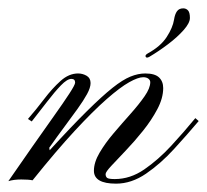

<svg xmlns="http://www.w3.org/2000/svg" viewBox="-67 -440 496 460"><path d="M211 0Q158 0 158 -31Q158 -51 171.5 -74Q185 -97 205 -120.5Q225 -144 245.5 -167Q266 -190 279.5 -209.5Q293 -229 293 -243Q293 -248 288.5 -251.5Q284 -255 276 -255Q264 -255 242.5 -243Q221 -231 188.5 -202.5Q156 -174 112 -126.5Q68 -79 11 -8Q2 -10 -16 -10Q-34 -10 -47 -6Q-18 -48 10 -88Q38 -128 61.5 -161Q85 -194 99 -215.5Q113 -237 113 -242Q113 -251 104 -251Q94 -251 79 -235.5Q64 -220 46 -196.5Q28 -173 9 -149L0 -155Q20 -178 39 -203Q58 -228 78 -246Q98 -264 120 -264Q131 -264 140.5 -258.5Q150 -253 150 -241Q150 -230 141.5 -214.5Q133 -199 119 -179.5Q105 -160 87.5 -136.5Q70 -113 51 -86L52 -80Q105 -138 141.5 -174Q178 -210 202.5 -229.5Q227 -249 245.5 -256.5Q264 -264 281 -264Q304 -264 314 -254.5Q324 -245 324 -229Q324 -205 310 -178.5Q296 -152 275.5 -126.5Q255 -101 234.5 -79.5Q214 -58 200 -43Q186 -28 186 -23Q186 -17 189.5 -14Q193 -11 208 -11Q245 -11 278.5 -34Q312 -57 343 -90.5Q374 -124 401 -157L409 -150Q382 -118 350 -83Q318 -48 283 -24Q248 0 211 0ZM291 -304Q284 -300 282 -304Q280 -308 287 -312Q318 -329 332.5 -351.5Q347 -374 350 -393Q352 -406 357 -413Q362 -420 372 -420Q379 -420 383.5 -415Q388 -410 388 -397Q388 -385 373 -368Q358 -351 335.5 -334Q313 -317 291 -304Z"/></svg>

Font: Kapakana
Style: Regular
Weight: 400
Designer: Kousuke Nagai
Version: Version 1.002